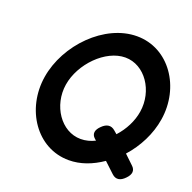

<svg xmlns="http://www.w3.org/2000/svg" viewBox="-111 -701 825 825"><g transform="rotate(20 302.0 -288.0)"><path d="M66 -290C41 -135 138 11 285 11C338 11 389 -8 437 -41L484 3C503 21 524 17 544 -4C564 -24 567 -44 548 -61L507 -100C554 -152 589 -220 600 -290C625 -445 527 -590 380 -590C233 -590 91 -445 66 -290ZM163 -290C179 -390 274 -487 364 -487C454 -487 519 -390 503 -290C496 -245 473 -200 440 -164L426 -176C407 -193 386 -190 366 -170C346 -151 341 -131 360 -114L367 -108C347 -98 325 -92 302 -92C212 -92 147 -190 163 -290Z"/></g></svg>

Font: Charger Pro
Style: ExBdObl
Weight: 400
Designer: Jasper
Foundry: Cannot Into Space Fonts
Version: Version 1.09